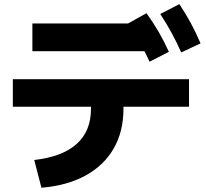

<svg xmlns="http://www.w3.org/2000/svg" viewBox="-20 -837 978 912"><path d="M412.1 -319.3V-330.1H41V-460.9H877.9V-330.1H566.4V-319.3Q566.4 -212.4 520 -131.6Q473.6 -50.8 385.7 -2.9Q297.9 44.9 176.8 54.7L142.6 -77.1Q276.4 -92.3 344.2 -153.3Q412.1 -214.4 412.1 -319.3ZM133.8 -725.6H588.4L675.8 -774.4Q708.5 -729 734.1 -684.8Q759.8 -640.6 782.2 -590.8L690.4 -543.9Q677.2 -572.8 665 -595.7V-593.8H133.8ZM741.2 -770.5 832 -817.4Q862.3 -771.5 886.5 -727.1Q910.6 -682.6 932.6 -630.9L840.8 -587.9Q818.4 -638.2 794.7 -681.6Q771 -725.1 741.2 -770.5Z"/></svg>

Font: Pretendard JP ExtraBold
Style: Regular
Weight: 800
Designer: Base glyphs from Inter by Rasmus Andersson; Hangeul glyphs from Noto Sans CJK(Source Han Sans) by Jang Soo-young and Kan
Foundry: Kil Hyung-jin
Version: Version 1.309